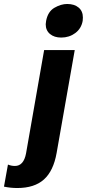

<svg xmlns="http://www.w3.org/2000/svg" viewBox="-53 -773 437 966"><path d="M34 173Q120 173 168 130Q216 87 232 -4L323 -521H169L78 -1Q66 62 22 62Q4 62 -13 55L-33 166Q0 173 34 173ZM179 -668Q177 -656 177 -651Q177 -620 198.5 -602Q220 -584 255 -584Q295 -584 325.5 -606.5Q356 -629 363 -668Q364 -674 364 -685Q364 -717 342.5 -735Q321 -753 285 -753Q254 -753 221 -734Q188 -715 179 -668Z"/></svg>

Font: Geom Bold
Style: Bold Italic
Weight: 700
Italic angle: -10°
Version: Version 1.102